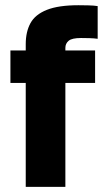

<svg xmlns="http://www.w3.org/2000/svg" viewBox="-20 -726 405 746"><path d="M80 0V-403.7H20.5V-530H80V-554.5Q80 -602.6 98.4 -636.1Q116.8 -669.7 162.1 -687.7Q207.3 -705.7 284.5 -705.7Q299.5 -705.7 322.3 -705.2Q345.2 -704.7 359.5 -702.3V-575.3Q344.5 -577.3 327 -577.8Q309.5 -578.3 294.5 -578.3Q259.8 -578.3 246.9 -567.7Q234 -557 234 -540V-530H349.5V-403.7H234V0Z"/></svg>

Font: Golos Text
Style: Regular
Weight: 400
Designer: A.Korolkova, Vitaly Kuzmin
Foundry: ParaType Ltd
Version: Version 2.004